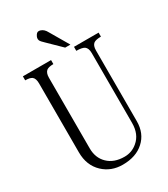

<svg xmlns="http://www.w3.org/2000/svg" viewBox="-211 -944 921 1055"><g transform="rotate(-30 250.0 -416.5)"><path d="M13.7 -677.7V-652.3Q43.9 -652.3 56.6 -642.6Q71.3 -630.9 71.3 -599.6V-162.1Q71.3 -79.1 124 -29.3Q173.8 17.6 247.1 17.6Q332 17.6 381.8 -28.3Q432.6 -74.2 432.6 -151.4V-599.6Q432.6 -630.9 448.2 -642.6Q461.9 -652.3 494.1 -652.3V-677.7H337.9V-652.3Q374 -652.3 388.7 -642.6Q405.3 -630.9 405.3 -599.6V-156.2Q405.3 -84 359.4 -45.9Q324.2 -15.6 277.3 -15.6Q210.9 -15.6 171.9 -53.7Q133.8 -90.8 133.8 -151.4V-599.6Q133.8 -629.9 149.4 -642.6Q163.1 -652.3 192.4 -652.3V-677.7ZM327.1 -698.2 257.8 -816.4Q245.1 -840.8 224.6 -847.7Q205.1 -854.5 195.3 -838.9Q182.6 -820.3 188.5 -805.7Q192.4 -795.9 211.9 -778.3L293.9 -698.2Z"/></g></svg>

Font: BatangChe
Style: Regular
Weight: 400
Monospace: yes
Version: Version 2.21